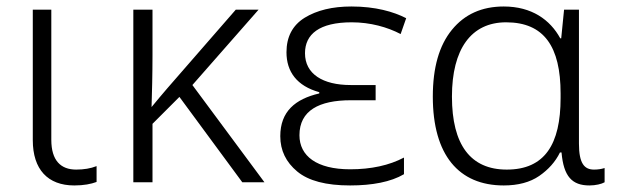

<svg xmlns="http://www.w3.org/2000/svg" viewBox="-20 -562 1909 592"><path d="M209 9.8C238.3 9.8 260.7 5.4 277.8 -1V-49.8C259.3 -42.5 238.3 -39.1 214.8 -39.1C167.5 -39.1 138.2 -66.9 138.2 -130.9V-532.2H81.1V-129.9C81.1 -39.6 127.4 9.8 209 9.8Z M707 -532.2 496.1 -290C479 -270 464.8 -253.4 447.3 -231.9C448.7 -277.3 450.2 -332.5 450.2 -391.1V-532.2H391.1V0H450.2V-180.2L533.2 -263.2L727.1 0H795.4L573.2 -299.8L777.3 -532.2Z M1059.6 9.8C1127.4 9.8 1185.1 -1 1225.6 -24.9V-76.2C1180.2 -52.2 1124.5 -40 1059.6 -40C956.5 -40 903.3 -81.1 903.3 -145C903.3 -221.2 963.9 -252.9 1061.5 -252.9H1138.2V-299.8H1061.5C975.1 -299.8 920.4 -334 920.4 -397.9C920.4 -456.5 964.4 -493.2 1064.5 -493.2C1121.6 -493.2 1174.3 -478.5 1215.3 -457L1232.4 -505.9C1193.4 -525.9 1137.7 -542 1063.5 -542C1004.9 -542 957 -530.3 919.4 -507.3C881.8 -483.9 863.3 -448.2 863.3 -400.9C863.3 -340.8 895.5 -296.9 964.4 -277.8V-273.9C890.6 -256.8 844.2 -218.3 844.2 -142.1C844.2 -98.1 861.8 -62 896.5 -33.2C931.2 -4.4 985.4 9.8 1059.6 9.8Z M1533.2 9.8C1577.6 9.8 1614.3 0 1642.6 -19.5C1670.9 -39.1 1692.4 -63 1706.5 -91.8H1711.4C1717.8 -17.6 1744.1 9.8 1797.4 9.8C1816.4 9.8 1835 5.4 1844.2 0V-43.9C1833.5 -40.5 1822.8 -39.1 1811.5 -39.1C1781.7 -39.1 1765.1 -58.1 1765.1 -119.1V-532.2H1719.2L1710.4 -443.8H1707.5C1676.3 -501 1619.6 -542 1533.2 -542C1465.8 -542 1412.6 -518.1 1373.5 -470.2C1334 -421.9 1314.5 -353.5 1314.5 -264.2C1314.5 -84 1394.5 9.8 1533.2 9.8ZM1542.5 -39.1C1430.7 -39.1 1373.5 -115.7 1373.5 -264.2C1373.5 -410.6 1432.6 -493.2 1540.5 -493.2C1657.7 -493.2 1708.5 -418 1708.5 -273.9V-259.8C1708.5 -117.2 1659.7 -39.1 1542.5 -39.1Z"/></svg>

Font: Noto Reveo Sans
Style: Regular
Weight: 300
Designer: Monotype Design Team
Foundry: Monotype Imaging Inc.
Version: Version 2.007